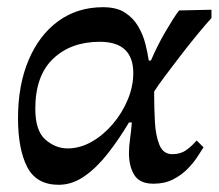

<svg xmlns="http://www.w3.org/2000/svg" viewBox="-20 -499 607 533"><path d="M143 14Q81 14 55.5 -35.5Q30 -85 30 -171Q30 -263 59.5 -332.5Q89 -402 142 -440.5Q195 -479 266 -479Q304 -479 327 -464Q350 -449 363.5 -426Q377 -403 383.5 -377.5Q390 -352 393 -331H399Q417 -373 439.5 -411.5Q462 -450 477 -470L567 -472V-449Q549 -429 526 -401Q503 -373 480 -343Q457 -313 437.5 -287Q418 -261 408 -245V-244Q408 -241 408 -233Q408 -199 410 -161Q412 -123 422.5 -97Q433 -71 458 -71Q481 -71 496.5 -82Q512 -93 526 -109L545 -90Q539 -81 528.5 -64.5Q518 -48 501 -30.5Q484 -13 460.5 -1Q437 11 406 11Q368 11 353 -13Q338 -37 338 -74Q338 -92 341 -113Q344 -134 346 -159H338Q310 -112 279 -72.5Q248 -33 214 -9.5Q180 14 143 14ZM168 -87Q202 -87 234.5 -105.5Q267 -124 293 -154.5Q319 -185 334.5 -222Q350 -259 350 -296Q350 -383 257 -383Q177 -383 127.5 -336Q78 -289 78 -197Q78 -136 106 -111.5Q134 -87 168 -87Z"/></svg>

Font: STIX Two Text Medium
Style: Italic
Weight: 500
Italic angle: -12°
Designer: Ross Mills, John Hudson & Paul Hanslow, Tiro Typeworks Ltd; with prior portions MicroPress Inc. and Coen Hoffman, Elsevi
Foundry: Tiro Typeworks Ltd
Version: Version 2.13 b171